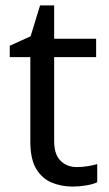

<svg xmlns="http://www.w3.org/2000/svg" viewBox="-20 -679 401 709"><path d="M264 -62Q284 -62 305 -65.5Q326 -69 339 -73V-6Q325 1 299 5.5Q273 10 249 10Q207 10 171.5 -4.5Q136 -19 114 -55Q92 -91 92 -156V-468H16V-510L93 -545L128 -659H180V-536H335V-468H180V-158Q180 -109 203.5 -85.5Q227 -62 264 -62Z"/></svg>

Font: Noto Sans Bassa Vah
Style: Regular
Weight: 400
Designer: Monotype Design Team
Foundry: Monotype Imaging Inc.
Version: Version 2.002